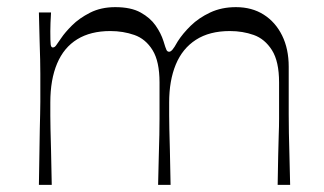

<svg xmlns="http://www.w3.org/2000/svg" viewBox="-20 -518 909 538"><path d="M89 0Q90 -55 90.5 -92.5Q91 -130 91.5 -155.5Q92 -181 92.5 -199Q93 -217 93 -233Q93 -249 93 -269Q93 -293 93 -311.5Q93 -330 92.5 -351Q92 -372 91 -403Q90 -434 89 -483H123Q122 -468 121.5 -454Q121 -440 121 -430Q121 -402 122 -393.5Q123 -385 128 -385Q133 -385 137 -390.5Q141 -396 152 -412Q162 -427 182 -447Q202 -467 232.5 -482.5Q263 -498 303 -498Q347 -498 374 -483Q401 -468 416 -446.5Q431 -425 438 -403Q444 -383 446.5 -378Q449 -373 454 -373Q458 -373 463 -378.5Q468 -384 478 -402Q492 -424 514.5 -446Q537 -468 569 -483Q601 -498 641 -498Q686 -498 719 -477Q752 -456 770.5 -418.5Q789 -381 789 -331Q789 -287 789 -255.5Q789 -224 789 -198Q789 -172 789.5 -145.5Q790 -119 791 -84.5Q792 -50 793 0H758Q759 -49 759.5 -82Q760 -115 761 -139.5Q762 -164 762 -185Q762 -206 762 -230Q762 -254 762 -287Q762 -346 742 -377.5Q722 -409 691 -420Q660 -431 624 -431Q567 -431 529 -406.5Q491 -382 472.5 -337Q454 -292 454 -231Q454 -211 454 -195Q454 -179 454.5 -157Q455 -135 456 -98.5Q457 -62 458 0H423Q424 -49 425 -82.5Q426 -116 426.5 -140Q427 -164 427 -185.5Q427 -207 427 -230.5Q427 -254 427 -287Q427 -346 407.5 -377.5Q388 -409 356.5 -420Q325 -431 289 -431Q234 -431 196.5 -408Q159 -385 140 -340Q121 -295 121 -231Q121 -210 121 -194Q121 -178 121.5 -156Q122 -134 123 -97.5Q124 -61 125 0Z"/></svg>

Font: Ojuju ExtraLight
Style: Regular
Weight: 400
Version: Version 1.000